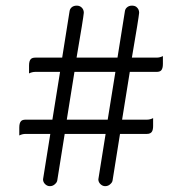

<svg xmlns="http://www.w3.org/2000/svg" viewBox="-20 -655 638 671"><path d="M213.4 -236.8 240.2 -403.8H383.3L356.4 -236.8ZM81.5 -398.4Q92.3 -403.8 103.5 -403.8H189.9L163.1 -236.8H69.3Q58.6 -236.8 53.7 -231.9Q47.4 -225.6 47.4 -209V-181.6Q58.1 -187 69.3 -187H155.8L130.4 -28.3Q130.4 -18.6 137.7 -11.5Q145 -4.4 154.3 -4.4Q165.5 -4.4 173.3 -12.7Q179.2 -18.1 180.2 -24.9L206.1 -187H349.1L323.7 -28.3Q323.7 -18.6 331.1 -11.5Q338.4 -4.4 347.7 -4.4Q358.9 -4.4 366.7 -12.7Q372.6 -18.1 373.5 -24.9L399.4 -187H493.2Q506.3 -187 511.2 -195.3Q515.1 -202.1 515.1 -214.8V-242.2Q504.4 -236.8 493.2 -236.8H406.7L433.6 -403.8H527.3Q538.1 -403.8 543 -408.7Q549.3 -415 549.3 -431.6V-459Q538.6 -453.6 527.3 -453.6H440.9Q464.8 -592.8 466.3 -610.4Q466.3 -623 456.5 -630.9Q450.7 -635.3 440.9 -635.3Q429.7 -635.3 422.4 -627.9Q417.5 -623 416.5 -615.7L390.6 -453.6H247.6Q271.5 -592.8 272.9 -610.4Q272.9 -621.1 265.9 -628.2Q258.8 -635.3 248.3 -635.3Q237.8 -635.3 231 -629.9L229 -627.9Q224.1 -623 223.1 -615.7L197.3 -453.6H103.5Q92.8 -453.6 87.9 -448.7Q81.5 -442.4 81.5 -425.8Z"/></svg>

Font: YuPearl-ExtraLight
Style: ExtraLight
Weight: 200
Designer: Max Yao
Foundry: Max-Everyday
Version: Version 1.011; ttfautohint (v1.8.3)